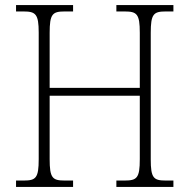

<svg xmlns="http://www.w3.org/2000/svg" viewBox="-20 -734 744 754"><path d="M43 0H267V-25H234C186 -25 175 -35 175 -109V-358H529V-109C529 -35 518 -25 469 -25H437V0H661V-25H631C583 -25 572 -35 572 -108V-605C572 -679 583 -689 631 -689H661V-714H437V-689H469C518 -689 529 -679 529 -605V-389H175V-605C175 -679 186 -689 234 -689H267V-714H43V-689H72C120 -689 132 -679 132 -606V-109C132 -35 121 -25 73 -25H43Z"/></svg>

Font: Noto Serif Hebrew SemiCondensed ExtraLight
Style: Regular
Weight: 200
Width: 4
Designer: Monotype Design Team
Foundry: Monotype Imaging Inc.
Version: Version 2.004